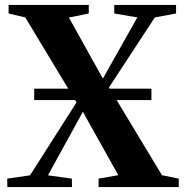

<svg xmlns="http://www.w3.org/2000/svg" viewBox="-20 -763 758 783"><path d="M102.5 -48 292 -345.5 83 -692 15 -708V-743H342V-708L261 -691.5L399.5 -442.5L540 -692L446 -708V-743H698V-708L611.5 -692L424.5 -406.5L640.5 -48.5L709 -34.5V0H382V-34.5L462.5 -48.5L318 -307L175.5 -48L273 -34.5L273.5 0H10L9.5 -34.5ZM597.5 -401.5V-355H119.5V-401.5Z"/></svg>

Font: Merriweather 96pt
Style: Bold
Weight: 700
Version: Version 2.100